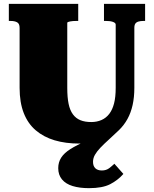

<svg xmlns="http://www.w3.org/2000/svg" viewBox="-20 -730 800 999"><path d="M556 -48 522 -5Q494 6 461 11.5Q428 17 393 17Q321 17 264 0Q207 -17 166 -52Q125 -87 103.5 -142Q82 -197 82 -273V-585Q82 -607 69 -614Q56 -621 36 -621H26V-710H387V-621H376Q368 -621 360 -620.5Q352 -620 345 -618.5Q338 -617 334 -615.5Q330 -614 330 -611V-273Q330 -223 337 -189.5Q344 -156 359.5 -135Q375 -114 398.5 -104.5Q422 -95 455 -95Q484 -95 508 -105.5Q532 -116 548.5 -137.5Q565 -159 573.5 -192Q582 -225 582 -273V-602Q582 -607 578 -610.5Q574 -614 566.5 -616.5Q559 -619 550.5 -620Q542 -621 532 -621H521V-710H735V-621H725Q712 -621 701 -618Q690 -615 684.5 -607.5Q679 -600 679 -585V-273Q679 -224 670 -183.5Q661 -143 643 -110.5Q625 -78 598 -52Q569 -24 544.5 -2Q520 20 502 39Q484 58 474 75.5Q464 93 464 112Q464 134 476 145.5Q488 157 510 157Q533 157 549 144.5Q565 132 575 122L622 175Q593 208 553 228.5Q513 249 443 249Q394 249 358 238Q322 227 302.5 203.5Q283 180 283 145Q283 114 298.5 90Q314 66 346.5 45.5Q379 25 431 2.5Q483 -20 556 -48Z"/></svg>

Font: Roboto Serif 20pt Black
Style: Regular
Weight: 900
Version: Version 1.008